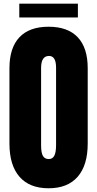

<svg xmlns="http://www.w3.org/2000/svg" viewBox="-20 -1012 526 1040"><path d="M31.2 -234.4V-642.6Q31.2 -752.9 85.2 -810.1Q139.2 -867.2 243.2 -867.2Q347.2 -867.2 401.1 -810.1Q455.1 -752.9 455.1 -642.6V-234.4Q455.1 -116.7 400.6 -54.4Q346.2 7.8 243.2 7.8Q140.1 7.8 85.7 -54.4Q31.2 -116.7 31.2 -234.4ZM244.6 -150.4Q264.6 -150.4 274.2 -168.7Q283.7 -187 283.7 -226.1V-645.5Q283.7 -709 245.6 -709Q202.6 -709 202.6 -644V-225.1Q202.6 -184.6 212.4 -167.5Q222.2 -150.4 244.6 -150.4ZM401.9 -917.5H84.5V-992.2H401.9Z"/></svg>

Font: Anton
Style: Regular
Weight: 400
Designer: Vernon Adams, Tural Alisoy
Foundry: Vernon Adams
Version: Version 2.300